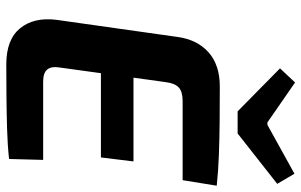

<svg xmlns="http://www.w3.org/2000/svg" viewBox="-198 -780 980 625"><g transform="rotate(90 292.5 -468.0)"><path d="M262 -693Q318 -693 374.5 -692.5Q431 -692 485 -690Q539 -688 585 -683L567 -572H309Q280 -572 266 -560Q252 -548 248 -518L200 -170Q196 -144 207 -131Q218 -118 246 -118H501L498 -7Q452 -2 399.5 -0.5Q347 1 293.5 1.5Q240 2 190 2Q109 2 72.5 -43Q36 -88 45 -161L101 -557Q110 -620 151 -656.5Q192 -693 262 -693ZM99 -412H506L493 -306H83ZM546 -936 579 -880 415 -751H343L203 -889L249 -938L379 -848H387Z"/></g></svg>

Font: Exo 2
Style: Bold Italic
Weight: 700
Italic angle: -8°
Designer: Natanael Gama
Foundry: Natanael Gama
Version: Version 2.010